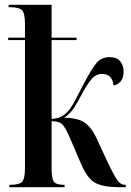

<svg xmlns="http://www.w3.org/2000/svg" viewBox="-20 -780 545 800"><path d="M19 0H249V-10H246Q214 -10 204.5 -23Q195 -36 195 -79V-275Q228 -275 241.5 -260Q255 -245 278 -190L317 -99Q344 -35 378 -17.5Q412 0 477 0H504V-10H499Q483 -10 469 -29Q455 -48 423 -116L380 -209Q360 -250 333 -269Q306 -288 248 -290Q272 -306 287.5 -329.5Q303 -353 320 -386Q343 -429 361.5 -450.5Q380 -472 405 -472Q448 -472 453 -424Q469 -426 482 -440Q495 -454 495 -482Q495 -507 481 -524.5Q467 -542 436 -542Q401 -542 380 -515Q359 -488 330 -433Q309 -392 293 -361.5Q277 -331 261 -314Q235 -285 195 -285V-613H299V-623H195V-760H16V-750H20Q60 -750 72 -737Q84 -724 84 -681V-623H14V-613H84V-79Q84 -36 72.5 -23Q61 -10 23 -10H19Z"/></svg>

Font: Noto Serif Display Condensed Semi
Style: Regular
Weight: 600
Width: 3
Designer: Monotype Design Team
Foundry: Monotype Imaging Inc.
Version: Version 1.900